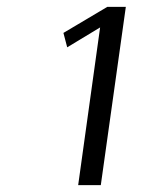

<svg xmlns="http://www.w3.org/2000/svg" viewBox="-20 -770 416 560"><path d="M347 -750 274 -230H208L272 -690L176 -632L165 -674L293 -750Z"/></svg>

Font: Arsenal
Style: Italic
Weight: 400
Italic angle: -9.10001°
Designer: Andrij Shevchenko
Foundry: Stairsfor
Version: Version 2.001;PS 002.001;hotconv 1.0.88;makeotf.lib2.5.64775